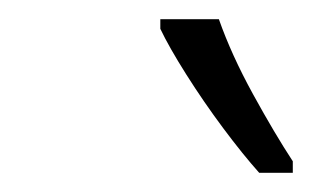

<svg xmlns="http://www.w3.org/2000/svg" viewBox="-20 -786 325 200"><path d="M250 -606Q233 -625 212.5 -652.5Q192 -680 174 -708.5Q156 -737 147 -756V-766H208Q221 -729 243.5 -688Q266 -647 285 -618V-606Z"/></svg>

Font: Noto Sans Light
Style: Italic
Weight: 300
Italic angle: -12°
Designer: Monotype Design Team
Foundry: Monotype Imaging Inc.
Version: Version 2.013; ttfautohint (v1.8.4.7-5d5b)